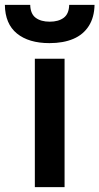

<svg xmlns="http://www.w3.org/2000/svg" viewBox="-84 -768 408 788"><path d="M59 0V-527H181V0ZM119 -591Q34 -591 -14.5 -630.5Q-63 -670 -64 -748H40Q41 -711 62.5 -695Q84 -679 120 -679Q156 -679 177.5 -695Q199 -711 200 -748H304Q303 -697 280.5 -661.5Q258 -626 217 -608.5Q176 -591 119 -591Z"/></svg>

Font: Onest SemiBold
Style: Regular
Weight: 600
Designer: Dmitri Voloshin, Andrey Kudryavtsev
Foundry: Dmitri Voloshin, Andrey Kudryavtsev
Version: Version 1.000;gftools[0.9.33]